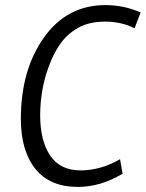

<svg xmlns="http://www.w3.org/2000/svg" viewBox="-20 -729 573 755"><path d="M286 6Q176 6 119 -65Q62 -136 62 -262Q62 -453 152.5 -581Q243 -709 395 -709Q467 -709 533 -680L509 -618Q457 -644 393.5 -644Q330 -644 287 -619.5Q244 -595 217 -556.5Q190 -518 172 -468Q138 -377 138 -276Q138 -175 177.5 -117Q217 -59 296.5 -59Q376 -59 452 -103L462 -46Q376 6 286 6Z"/></svg>

Font: Gudea
Style: Italic
Weight: 400
Version: Version 1.002